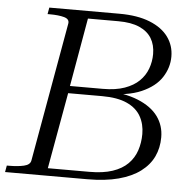

<svg xmlns="http://www.w3.org/2000/svg" viewBox="-63 -761 817 813"><g transform="rotate(5 345.5 -355.0)"><path d="M369 -356H225L167 -32H344Q402 -32 442 -45.5Q482 -59 506.5 -83.5Q531 -108 542 -141Q553 -174 553 -211Q553 -253 534.5 -286Q516 -319 475.5 -337.5Q435 -356 369 -356ZM410 -678H281L230 -387H370Q424 -387 462 -400.5Q500 -414 523.5 -437Q547 -460 558 -490Q569 -520 569 -552Q569 -591 552 -619Q535 -647 500 -662.5Q465 -678 410 -678ZM380 -368 436 -382 431 -365 374 -381Q463 -378 520.5 -354.5Q578 -331 606 -292.5Q634 -254 634 -204Q634 -159 616.5 -122Q599 -85 562.5 -57.5Q526 -30 470 -15Q414 0 337 0H-12L-7 -28H3Q39 -28 65.5 -34Q92 -40 95 -59L200 -650Q203 -669 179.5 -675.5Q156 -682 118 -682H109L114 -710H412Q489 -710 541.5 -689Q594 -668 620.5 -631.5Q647 -595 647 -548Q647 -501 620 -459.5Q593 -418 534.5 -392.5Q476 -367 380 -368Z"/></g></svg>

Font: Roboto Serif 120pt Expanded Light
Style: Italic
Weight: 300
Width: 7
Italic angle: -10°
Designer: Greg Gazdowicz
Foundry: Commercial Type
Version: Version 1.008